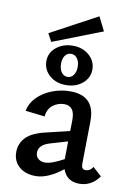

<svg xmlns="http://www.w3.org/2000/svg" viewBox="-90 -864 642 927"><g transform="rotate(10 231.0 -400.5)"><path d="M462 -47Q424 6 365 6Q303 6 283 -51Q211 6 151 6Q100 6 69.5 -21Q39 -48 39 -92Q39 -134 68 -164.5Q97 -195 169 -211L278 -237L279 -287Q280 -325 267 -342.5Q254 -360 228 -360Q198 -360 173 -341.5Q148 -323 144 -285L49 -296Q56 -333 84.5 -362.5Q113 -392 156 -409Q199 -426 246 -426Q368 -426 366 -300L363 -91Q363 -64 383 -64Q406 -64 419 -86ZM276 -99V-108L277 -186L192 -161Q138 -145 138 -107Q138 -88 151 -77Q164 -66 184 -66Q215 -66 276 -99ZM92 -684 321 -807 355 -739 113 -645ZM106 -550Q106 -591 139 -618Q172 -645 221 -645Q268 -645 300 -617Q332 -589 332 -548Q332 -507 299.5 -479.5Q267 -452 218 -452Q170 -452 138 -480Q106 -508 106 -550ZM260 -548Q260 -573 248.5 -589Q237 -605 219 -605Q200 -605 189 -590Q178 -575 178 -550Q178 -524 189.5 -508Q201 -492 220 -492Q237 -492 248.5 -507.5Q260 -523 260 -548Z"/></g></svg>

Font: Ysabeau Semibold
Style: Regular
Weight: 600
Designer: Christian Thalmann (Catharsis Fonts)
Version: Version 0.003